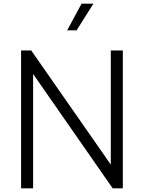

<svg xmlns="http://www.w3.org/2000/svg" viewBox="-20 -1018 777 1038"><path d="M94 -745H149L579 -128V-745H644V0H589L159 -618V0H94ZM421 -998H485L394 -854H343Z"/></svg>

Font: Eudoxus Sans Light
Style: Regular
Weight: 300
Designer: Stijn de Vries
Foundry: tokotype
Version: Version 2.005